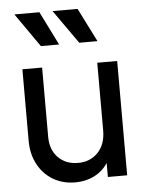

<svg xmlns="http://www.w3.org/2000/svg" viewBox="-56 -844 692 902"><g transform="rotate(-5 290.0 -393.5)"><path d="M263 12Q204 12 158.5 -15Q113 -42 87 -90.5Q61 -139 61 -202V-539H154V-212Q154 -151 190 -114.5Q226 -78 284 -78Q341 -78 377.5 -116Q414 -154 414 -220V-539H508V0H417V-66Q393 -29 353 -8.5Q313 12 263 12ZM157 -640 46 -799H164L243 -640ZM338 -640 226 -799H344L424 -640Z"/></g></svg>

Font: Pitagon Sans Text Medium
Style: Regular
Weight: 500
Designer: Travis Tran
Foundry: Pitagon
Version: Version 1.000; ttfautohint (v1.8.4.7-5d5b);gftools[0.9.26]